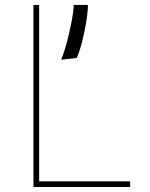

<svg xmlns="http://www.w3.org/2000/svg" viewBox="-20 -747 598 767"><path d="M113.6 0V-727.3H136.4V-22.7H500V0ZM331 -727.3V-715.9Q329.9 -692.1 324 -656.6Q318.2 -621.1 308.8 -583.5Q299.4 -545.8 286.9 -515.6L224.4 -508.5Q237.9 -542.3 248.9 -585Q259.9 -627.8 266.9 -665.3Q273.8 -702.8 274.1 -720.2V-727.3Z"/></svg>

Font: Inter UI Thin
Style: Regular
Weight: 100
Designer: Rasmus Andersson
Foundry: rsms
Version: 3.2;8d6f07862